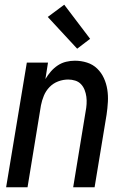

<svg xmlns="http://www.w3.org/2000/svg" viewBox="-20 -796 540 816"><path d="M6 0 94 -530H184L173 -460Q183 -477 196 -492Q209 -507 225.5 -518Q242 -529 261 -533.5Q280 -538 298 -538Q325 -538 350 -530Q375 -522 393 -504.5Q411 -487 421.5 -464Q432 -441 436 -415.5Q440 -390 438.5 -363Q437 -336 433 -309L382 0H291L344 -323Q347 -338 348 -354Q349 -370 347 -385Q345 -400 339.5 -414Q334 -428 324 -438.5Q314 -449 299.5 -453.5Q285 -458 270 -458Q248 -458 227 -450Q206 -442 190.5 -426Q175 -410 166.5 -389.5Q158 -369 154 -348L97 0ZM308 -589 183 -724 253 -776 363 -631Z"/></svg>

Font: Iosevka Curly Medium Oblique
Style: Regular
Weight: 500
Italic angle: -9°
Monospace: yes
Designer: Belleve Invis
Foundry: Belleve Invis
Version: Version 11.1.0; ttfautohint (v1.8.3)